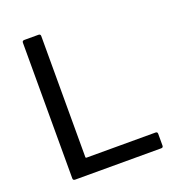

<svg xmlns="http://www.w3.org/2000/svg" viewBox="-128 -802 825 904"><g transform="rotate(-20 284.5 -350.0)"><path d="M84 -10V-690Q84 -700 95 -700H165Q176 -700 176 -690V-83Q176 -79 180 -79H526Q536 -79 536 -69V-10Q536 0 526 0H95Q84 0 84 -10Z"/></g></svg>

Font: Barlow GEO Medium
Style: Regular
Weight: 500
Designer: Jeremy Tribby
Foundry: Tribby Type
Version: Version 1.408